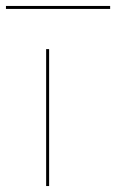

<svg xmlns="http://www.w3.org/2000/svg" viewBox="-65 -625 390 645"><path d="M-45 -595V-605H305V-595ZM90 -460H100V0H90Z"/></svg>

Font: Jost* Hairline
Style: Regular
Weight: 100
Version: Version 3.7